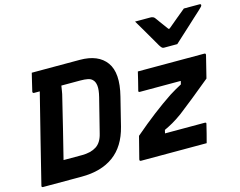

<svg xmlns="http://www.w3.org/2000/svg" viewBox="-112 -1013 1482 1186"><g transform="rotate(-15 629.5 -420.0)"><path d="M1054 -638H969Q962 -638 957 -642Q952 -646 943 -660Q938 -669 926 -689.5Q914 -710 898.5 -737Q883 -764 867 -791Q851 -818 838 -840H936Q954 -840 963 -829Q970 -819 985.5 -798Q1001 -777 1026 -743H1033Q1072 -776 1099.5 -798.5Q1127 -821 1150 -840H1250Q1261 -840 1259 -831Q1258 -827 1254 -822.5Q1250 -818 1234 -803Q1219 -790 1194.5 -767Q1170 -744 1142.5 -719Q1115 -694 1091 -672Q1067 -650 1054 -638ZM447 -700Q565 -700 616 -629.5Q667 -559 631 -416L586 -235Q556 -116 476.5 -58Q397 0 272 0H25Q14 0 17 -11Q49 -141 85 -285Q121 -429 158 -576H121Q116 -576 114 -579.5Q112 -583 113 -587Q120 -617 126.5 -644Q133 -671 140 -700ZM190 -128H308Q364 -128 399.5 -150.5Q435 -173 448 -228L503 -447Q514 -491 511 -517.5Q508 -544 494 -557Q484 -568 465 -572Q446 -576 417 -576H296Q293 -559 290.5 -541.5Q288 -524 283 -506Q260 -411 237 -317Q214 -223 190 -128ZM775 -538H1200Q1210 -538 1208 -527L1173 -386Q1106 -331 1054 -289Q1002 -247 960 -215Q924 -189 897.5 -174Q871 -159 843 -146L838 -125H1092Q1104 -125 1100 -114Q1093 -85 1086 -57Q1079 -29 1071 0H651Q641 0 643 -11L679 -152Q749 -212 811 -259.5Q873 -307 933 -347Q953 -359 972 -370.5Q991 -382 1011 -392L1016 -413H755Q743 -413 747 -424Q755 -453 761.5 -481.5Q768 -510 775 -538Z"/></g></svg>

Font: Recursive Sn Lnr St
Style: Bold Italic
Weight: 700
Italic angle: -15°
Version: Version 1.079;hotconv 1.0.112;makeotfexe 2.5.65598; ttfautoh